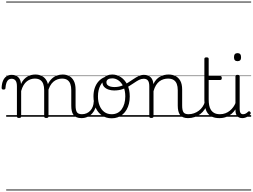

<svg xmlns="http://www.w3.org/2000/svg" viewBox="-76 -1435 3107 2360"><path d="M157 15Q144 15 138 10.5Q132 6 132 -4V-374Q132 -424 114.5 -445.5Q97 -467 66 -467Q44 -467 28.5 -455.5Q13 -444 3.5 -418.5Q-6 -393 -9 -352Q-9 -343 -15 -338.5Q-21 -334 -33 -334Q-43 -334 -49.5 -338.5Q-56 -343 -56 -355Q-54 -408 -38.5 -443.5Q-23 -479 4 -497Q31 -515 67 -515Q95 -515 115.5 -507Q136 -499 150.5 -484Q165 -469 172.5 -449Q180 -429 182 -405V-402Q198 -438 219.5 -460.5Q241 -483 264.5 -496Q288 -509 312.5 -514Q337 -519 359 -519Q404 -519 440.5 -500Q477 -481 498.5 -440.5Q520 -400 520 -334V-4Q520 6 513.5 10.5Q507 15 493 15Q479 15 473 10.5Q467 6 467 -4V-326Q467 -371 455.5 -403Q444 -435 418.5 -452Q393 -469 351 -469Q327 -469 302 -461Q277 -453 254.5 -435.5Q232 -418 214 -388.5Q196 -359 184 -316V-4Q184 6 177.5 10.5Q171 15 157 15ZM927 17Q890 17 865.5 6.5Q841 -4 826.5 -24Q812 -44 806 -72.5Q800 -101 800 -137V-326Q800 -371 788.5 -403Q777 -435 752 -452Q727 -469 686 -469Q659 -469 632 -460Q605 -451 581 -431Q557 -411 538.5 -377Q520 -343 509 -292H485Q492 -355 512 -398Q532 -441 561 -468Q590 -495 624.5 -507Q659 -519 694 -519Q739 -519 774.5 -500Q810 -481 831.5 -440.5Q853 -400 853 -334V-137Q853 -82 869 -56.5Q885 -31 933 -31Q942 -31 946.5 -23.5Q951 -16 950.5 -7Q950 2 944 9.5Q938 17 927 17ZM0 895H989V905H0ZM0 -20H989V0H0ZM0 -505H989V-500H0ZM0 -1415H989V-1405H0Z M924 17Q913 17 907.5 9.5Q902 2 902.5 -7Q903 -16 910 -23.5Q917 -31 930 -31Q963 -31 989.5 -43Q1016 -55 1035 -76Q1054 -97 1064.5 -125Q1075 -153 1076 -186Q1077 -198 1086 -201.5Q1095 -205 1103.5 -201.5Q1112 -198 1111 -186Q1110 -142 1095.5 -104.5Q1081 -67 1056.5 -40Q1032 -13 998 2Q964 17 924 17ZM989 895V905ZM989 -20V0ZM989 -505V-500ZM989 -1415V-1405Z M1297 19Q1229 19 1178 -15.5Q1127 -50 1100 -110.5Q1073 -171 1073 -250Q1073 -308 1089 -354.5Q1105 -401 1135.5 -435Q1166 -469 1209 -487Q1252 -505 1306 -505Q1314 -505 1316.5 -498Q1319 -491 1316.5 -483.5Q1314 -476 1305 -476Q1273 -476 1245.5 -465.5Q1218 -455 1196 -435Q1174 -415 1159 -387Q1144 -359 1136 -324.5Q1128 -290 1128 -250Q1128 -185 1148.5 -135.5Q1169 -86 1206.5 -58.5Q1244 -31 1297 -31Q1336 -31 1367 -46.5Q1398 -62 1419.5 -91.5Q1441 -121 1452.5 -161.5Q1464 -202 1464 -250Q1464 -321 1440.5 -371Q1417 -421 1380.5 -446.5Q1344 -472 1305 -472Q1293 -472 1286.5 -479Q1280 -486 1280 -495.5Q1280 -505 1286.5 -512Q1293 -519 1305 -519Q1360 -519 1409 -487Q1458 -455 1488.5 -394.5Q1519 -334 1519 -250Q1519 -202 1509 -161Q1499 -120 1480 -87Q1461 -54 1433.5 -30Q1406 -6 1372 6.5Q1338 19 1297 19ZM989 895H1590V905H989ZM989 -20H1590V0H989ZM989 -505H1590V-500H989ZM989 -1415H1590V-1405H989Z M1326 -323Q1291 -323 1258 -334Q1225 -345 1204 -367.5Q1183 -390 1183 -427Q1183 -454 1198 -474.5Q1213 -495 1240 -507Q1267 -519 1304 -519Q1316 -519 1322.5 -512Q1329 -505 1329 -495.5Q1329 -486 1322.5 -479Q1316 -472 1304 -472Q1270 -472 1251 -459.5Q1232 -447 1232 -423Q1232 -403 1245.5 -390Q1259 -377 1281.5 -371Q1304 -365 1329 -365Q1378 -365 1418.5 -380Q1459 -395 1495 -417.5Q1531 -440 1563.5 -462.5Q1596 -485 1628 -500Q1660 -515 1694 -515Q1706 -515 1712 -508Q1718 -501 1717 -491.5Q1716 -482 1709.5 -474.5Q1703 -467 1690 -467Q1660 -467 1632 -452.5Q1604 -438 1573 -416.5Q1542 -395 1506.5 -373.5Q1471 -352 1426.5 -337.5Q1382 -323 1326 -323ZM1590 895H1628V905H1590ZM1590 -20H1628V0H1590ZM1590 -505H1628V-500H1590ZM1590 -1415H1628V-1405H1590Z M2236 17Q2199 17 2174.5 6.5Q2150 -4 2136 -24Q2122 -44 2115.5 -72.5Q2109 -101 2109 -137V-326Q2109 -371 2097 -403Q2085 -435 2058.5 -452Q2032 -469 1989 -469Q1962 -469 1934.5 -461Q1907 -453 1883.5 -435Q1860 -417 1841.5 -387.5Q1823 -358 1811 -314V-4Q1811 6 1804.5 10.5Q1798 15 1784 15Q1771 15 1765 10.5Q1759 6 1759 -4V-374Q1759 -424 1742 -445.5Q1725 -467 1691 -467Q1680 -467 1674.5 -474.5Q1669 -482 1669.5 -491.5Q1670 -501 1676 -508Q1682 -515 1693 -515Q1721 -515 1741.5 -507Q1762 -499 1776.5 -484.5Q1791 -470 1799 -450Q1807 -430 1809 -405V-401Q1825 -435 1846 -457.5Q1867 -480 1892 -493.5Q1917 -507 1943.5 -513Q1970 -519 1996 -519Q2044 -519 2081.5 -500Q2119 -481 2141 -440.5Q2163 -400 2163 -334V-137Q2163 -82 2178.5 -56.5Q2194 -31 2242 -31Q2251 -31 2256 -23.5Q2261 -16 2260.5 -7Q2260 2 2254 9.5Q2248 17 2236 17ZM1627 895H2298V905H1627ZM1627 -20H2298V0H1627ZM1627 -505H2298V-500H1627ZM1627 -1415H2298V-1405H1627Z M2233 17Q2222 17 2216.5 9.5Q2211 2 2211.5 -7Q2212 -16 2219 -23.5Q2226 -31 2239 -31Q2276 -31 2308.5 -42.5Q2341 -54 2367.5 -74Q2394 -94 2413 -121.5Q2432 -149 2442 -182Q2445 -193 2454.5 -192Q2464 -191 2470.5 -184Q2477 -177 2474 -167Q2462 -125 2440 -91.5Q2418 -58 2386.5 -33.5Q2355 -9 2316 4Q2277 17 2233 17ZM2298 895V905ZM2298 -20V0ZM2298 -505V-500ZM2298 -1415V-1405Z M2622 17Q2571 17 2535.5 2Q2500 -13 2478.5 -41.5Q2457 -70 2446.5 -110Q2436 -150 2436 -201V-711Q2436 -721 2442.5 -725.5Q2449 -730 2462 -730Q2476 -730 2482.5 -725.5Q2489 -721 2489 -711V-500H2630Q2641 -500 2645.5 -494.5Q2650 -489 2650 -476Q2650 -464 2645.5 -458Q2641 -452 2630 -452H2489V-213Q2489 -175 2495 -142Q2501 -109 2516.5 -84.5Q2532 -60 2559 -45.5Q2586 -31 2629 -31Q2639 -31 2644 -23.5Q2649 -16 2648.5 -7Q2648 2 2641.5 9.5Q2635 17 2622 17ZM2298 895H2686V905H2298ZM2298 -20H2686V0H2298ZM2298 -505H2686V-500H2298ZM2298 -1415H2686V-1405H2298Z M2621 17Q2610 17 2604.5 9.5Q2599 2 2599.5 -7Q2600 -16 2607 -23.5Q2614 -31 2627 -31Q2664 -31 2695 -43Q2726 -55 2750 -75Q2774 -95 2792 -120Q2810 -145 2820 -172Q2824 -183 2833 -182.5Q2842 -182 2848 -174.5Q2854 -167 2851 -157Q2840 -124 2820 -93Q2800 -62 2771.5 -37Q2743 -12 2705 2.5Q2667 17 2621 17ZM2686 895V905ZM2686 -20V0ZM2686 -505V-500ZM2686 -1415V-1405Z M2903 17Q2862 17 2840 -8Q2818 -33 2818 -82V-496Q2818 -506 2824 -510.5Q2830 -515 2843 -515Q2857 -515 2863.5 -510.5Q2870 -506 2870 -496V-94Q2870 -63 2880 -47Q2890 -31 2913 -31Q2924 -31 2934 -34.5Q2944 -38 2954 -45Q2964 -52 2974 -62Q2979 -68 2986 -67.5Q2993 -67 2999 -60Q3005 -54 3006 -47.5Q3007 -41 3003 -34Q2992 -19 2975.5 -7.5Q2959 4 2940.5 10.5Q2922 17 2903 17ZM2844 -683Q2822 -683 2811 -695Q2800 -707 2800 -732Q2800 -757 2811 -769.5Q2822 -782 2844 -782Q2865 -782 2876 -769.5Q2887 -757 2887 -732Q2888 -707 2876.5 -695Q2865 -683 2844 -683ZM2686 895H3011V905H2686ZM2686 -20H3011V0H2686ZM2686 -505H3011V-500H2686ZM2686 -1415H3011V-1405H2686Z"/></svg>

Font: Playwrite BE WAL Guides
Style: Regular
Weight: 400
Designer: Veronika Burian, José Scaglione
Foundry: TypeTogether
Version: Version 1.003